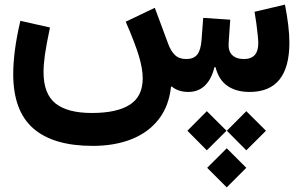

<svg xmlns="http://www.w3.org/2000/svg" viewBox="-20 -397 1302 829"><path d="M959.5 167.5 1043.5 83 1128.4 167.5 1043.5 252ZM789.1 167.5 873 83 958 167.5 873 252ZM874.5 327.6 959 243.2 1043.5 327.6 959 412.1ZM793 0Q749.5 0 721.2 -23.9L718.3 -22Q709.5 61 665.3 117.9Q621.1 174.8 548.1 203.9Q475.1 232.9 380.4 232.9Q210 232.9 123.5 157.2Q37.1 81.5 37.1 -77.6Q37.1 -124 44.4 -180.9Q51.8 -237.8 67.9 -307.1L195.8 -278.3Q179.7 -202.1 173.8 -159.7Q168 -117.2 168 -85.9Q168 8.3 219.7 49.6Q271.5 90.8 376.5 90.8Q484.4 90.8 540.3 55.2Q596.2 19.5 596.2 -58.6Q596.2 -100.1 579.8 -154.8Q563.5 -209.5 522.9 -303.2L648.4 -363.3L706.5 -207Q717.8 -176.3 735.6 -159.2Q753.4 -142.1 784.2 -142.1Q815.9 -142.1 831.3 -160.9Q846.7 -179.7 850.1 -223.1L857.4 -319.8L974.1 -312L967.3 -212.9Q964.4 -177.2 982.2 -159.7Q1000 -142.1 1033.2 -142.1Q1095.2 -142.1 1095.2 -210.9Q1095.2 -221.2 1093 -243.4Q1090.8 -265.6 1087.2 -293.2Q1083.5 -320.8 1079.1 -346.2L1210.4 -377Q1219.2 -332.5 1224.4 -290Q1229.5 -247.6 1229.5 -212.9Q1229.5 0 1057.6 0Q1000 0 962.2 -26.1Q924.3 -52.2 910.6 -106.9H905.8Q893.6 -55.7 865 -27.8Q836.4 0 793 0Z"/></svg>

Font: Estedad-FD Bold
Style: Regular
Weight: 700
Designer: Amin Abedi
Version: Version 7.3